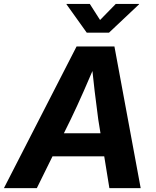

<svg xmlns="http://www.w3.org/2000/svg" viewBox="-51 -966 799 986"><path d="M-30.8 0 342.3 -727.5H536.6L671.4 0H510.7L453.6 -352.5Q444.3 -420.4 435.1 -498Q425.8 -575.7 416 -670.4H453.6Q413.6 -576.7 379.4 -499Q345.2 -421.4 312 -352.5L138.2 0ZM155.3 -163.1 175.3 -281.7H559.1L539.1 -163.1ZM410.2 -945.8 462.9 -863.3 543.5 -945.8H663.1V-943.8L508.8 -798.3H394.5L290.5 -943.8V-945.8Z"/></svg>

Font: Inter 24pt
Style: Bold Italic
Weight: 700
Italic angle: -9.3988°
Version: Version 4.001;git-66647c0bb